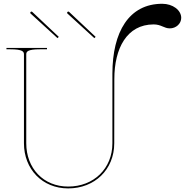

<svg xmlns="http://www.w3.org/2000/svg" viewBox="-20 -1020 1004 1042"><path d="M299 -820 155 -955.5C152 -958.5 148 -957 146.5 -955.5C145 -954 142.5 -950 145.5 -947L292 -813ZM499 -820 355 -955.5C352 -958.5 348 -957 346.5 -955.5C345 -954 342.5 -950 345.5 -947L492 -813ZM590 -620V-242.5C590 -105 488.5 -7.5 350 -7.5C215.5 -7.5 122.5 -107 122.5 -242.5V-725C122.5 -739.5 129 -752.5 197.5 -752.5H235V-760H15V-752.5H35C103.5 -752.5 110 -739.5 110 -725V-242.5C110 -101.5 210 2.5 350 2.5C493.5 2.5 600 -99.5 600 -242.5L600.5 -591.5C600.5 -756.5 668 -887.5 814 -887.5C854.5 -887.5 870.5 -866 901.5 -866C935.5 -866 963.5 -891.5 963.5 -923C963.5 -965 917.5 -999.5 860.5 -999.5C680 -999.5 590 -847 590 -620Z"/></svg>

Font: ZnikomitNo24
Style: Regular
Weight: 500
Designer: gluk
Foundry: gluk
Version: Version 0.55